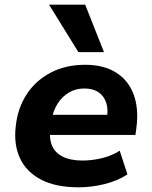

<svg xmlns="http://www.w3.org/2000/svg" viewBox="-20 -787 646 818"><path d="M315 11Q218 11 155.5 -21.5Q93 -54 65.5 -112Q38 -170 47 -248Q55 -326 93.5 -385Q132 -444 196 -477.5Q260 -511 343 -511Q421 -511 473.5 -478.5Q526 -446 549 -385.5Q572 -325 561 -242L557 -212H169L182 -298H451L435 -281Q442 -321 432.5 -349.5Q423 -378 399.5 -394Q376 -410 339 -410Q302 -410 273 -392.5Q244 -375 225.5 -345.5Q207 -316 200 -278L196 -251Q188 -202 200.5 -169.5Q213 -137 246.5 -120Q280 -103 332 -103Q373 -103 415.5 -113.5Q458 -124 490 -145L523 -44Q480 -16 424.5 -2.5Q369 11 315 11ZM314 -565 189 -767H343L423 -565Z"/></svg>

Font: Nunito Sans 8pt ExtraBold
Style: Italic
Weight: 800
Italic angle: -9°
Version: Version 3.101;gftools[0.9.27]